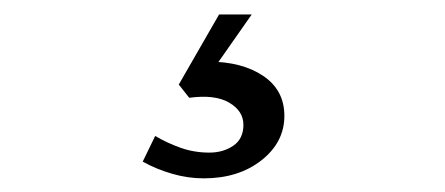

<svg xmlns="http://www.w3.org/2000/svg" viewBox="-20 -33 626 270"><path d="M266.6 217.8Q244.1 217.8 222.2 211.4Q200.2 205.1 180.7 194.3L198.2 158.2Q214.8 168 233.9 174.8Q252.9 181.6 274.4 181.6Q293.9 181.6 308.1 171.9Q322.3 162.1 322.3 142.6Q322.3 123 302.2 111.3Q282.2 99.6 246.1 104.5L231.4 85.9L288.1 -12.7H334L265.6 85L273.4 53.7Q320.3 53.7 350.1 73.7Q379.9 93.8 379.9 129.9Q379.9 167 347.7 192.4Q315.4 217.8 266.6 217.8Z"/></svg>

Font: Crimson Pro ExtraLight
Style: Regular
Weight: 250
Designer: Jacques Le Bailly
Foundry: Baron von Fonthausen
Version: Version 1.003